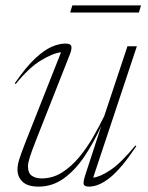

<svg xmlns="http://www.w3.org/2000/svg" viewBox="-20 -684 550 714"><path d="M299.5 -40.5 357 -216.5Q328.5 -153.5 293.8 -102Q259 -50.5 216.8 -20.2Q174.5 10 123.5 10Q83 10 64 -8Q45 -26 45 -53.5Q45 -69.5 51 -89.5Q57 -109.5 74.5 -154.5L207 -489.5Q178.5 -487 133 -459.8Q87.5 -432.5 38.5 -371.5L35 -374.5Q77.5 -436 112 -467.8Q146.5 -499.5 174 -510.8Q201.5 -522 223 -522Q242.5 -522 245.2 -512Q248 -502 239.5 -481L114.5 -164Q97 -119.5 90.5 -98.5Q84 -77.5 84 -66Q84 -40.5 98.2 -30.5Q112.5 -20.5 134.5 -20.5Q176 -20.5 211 -42.8Q246 -65 275 -100.2Q304 -135.5 327 -175.8Q350 -216 367.5 -252L454 -512H489L326.5 -23.5Q352.5 -26 391.2 -52Q430 -78 483.5 -143L487 -140.5Q431.5 -57.5 389.5 -23.8Q347.5 10 311 10Q294 10 291.2 1.2Q288.5 -7.5 299.5 -40.5ZM241 -637.5 249 -664H504.5L496.5 -637.5Z"/></svg>

Font: Newsreader Display ExtraLight
Style: Italic
Weight: 275
Italic angle: -17°
Designer: Hugues Gentile
Foundry: Production Type
Version: Version 1.002